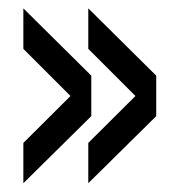

<svg xmlns="http://www.w3.org/2000/svg" viewBox="-20 -536 404 448"><path d="M186 -108.5 344.5 -265V-359.5L186 -516.5V-422L296 -312L186 -202.5ZM34.5 -108.5 193 -265V-359.5L34.5 -516.5V-422L144.5 -312L34.5 -202.5Z"/></svg>

Font: Big Shoulders Stencil Text SemiBold
Style: Regular
Weight: 600
Designer: Patric King
Foundry: XO Type Co
Version: Version 1.000